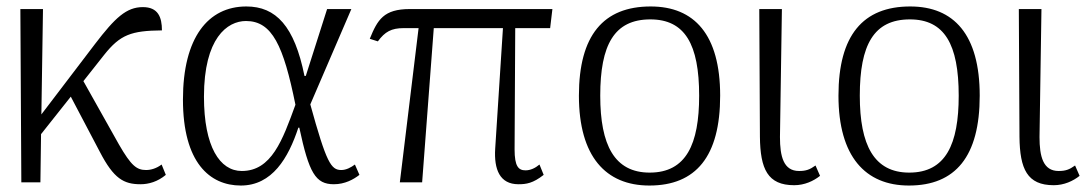

<svg xmlns="http://www.w3.org/2000/svg" viewBox="-20 -564 3370 594"><path d="M46 0H105L107 -149L199 -265L289 -94C332 -11 363 6 415 6C440 6 468 -2 493 -23L480 -55C464 -43 447 -38 432 -38C403 -38 386 -51 348 -117L238 -313L302 -394C352 -457 386 -469 481 -470C481 -511 469 -542 422 -542C371 -542 336 -509 274 -428L108 -210L113 -536H43Z M725 10C822 10 872 -75 903 -169H906C936 -29 956 6 1013 6C1047 6 1074 -9 1092 -23L1078 -55C1066 -46 1051 -38 1036 -38C1004 -38 990 -60 940 -241L1067 -536H992L926 -329H922C891 -483 834 -544 742 -544C624 -544 546 -448 546 -256C546 -61 629 10 725 10ZM728 -35C660 -35 611 -110 611 -265C611 -446 683 -499 741 -499C822 -499 857 -423 894 -240C854 -130 820 -35 728 -35Z M1217 0H1286L1322 -477H1536L1512 -104C1508 -40 1526 6 1584 6C1608 6 1629 3 1662 -23L1649 -55C1636 -44 1621 -37 1606 -37C1584 -37 1572 -49 1572 -102L1574 -477H1682L1689 -536H1248C1167 -536 1148 -503 1124 -444L1149 -436C1171 -466 1191 -477 1229 -477H1275Z M1989 10C2133 10 2208 -80 2208 -268C2208 -457 2128 -544 1993 -544C1847 -544 1771 -455 1771 -268C1771 -80 1854 10 1989 10ZM1990 -30C1881 -30 1837 -115 1837 -268C1837 -425 1880 -504 1992 -504C2099 -504 2143 -427 2143 -268C2143 -118 2103 -30 1990 -30Z M2437 9C2469 9 2497 -4 2517 -20L2503 -52C2485 -39 2473 -35 2452 -35C2404 -35 2393 -80 2393 -140L2399 -536H2329L2331 -141C2332 -41 2355 9 2437 9Z M2792 10C2936 10 3011 -80 3011 -268C3011 -457 2931 -544 2796 -544C2650 -544 2574 -455 2574 -268C2574 -80 2657 10 2792 10ZM2793 -30C2684 -30 2640 -115 2640 -268C2640 -425 2683 -504 2795 -504C2902 -504 2946 -427 2946 -268C2946 -118 2906 -30 2793 -30Z M3240 9C3272 9 3300 -4 3320 -20L3306 -52C3288 -39 3276 -35 3255 -35C3207 -35 3196 -80 3196 -140L3202 -536H3132L3134 -141C3135 -41 3158 9 3240 9Z"/></svg>

Font: Noto Serif Light
Style: Regular
Weight: 300
Designer: Monotype Design Team
Foundry: Monotype Imaging Inc.
Version: Version 2.013